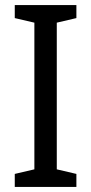

<svg xmlns="http://www.w3.org/2000/svg" viewBox="-20 -734 358 754"><path d="M280 0H38V-51L115 -69V-645L38 -663V-714H280V-663L203 -645V-69L280 -51Z"/></svg>

Font: Noto Sans Devanagari SemiCondensed
Style: Regular
Weight: 400
Width: 4
Designer: Jelle Bosma - Monotype Design Team
Foundry: Monotype Imaging Inc.
Version: Version 2.006